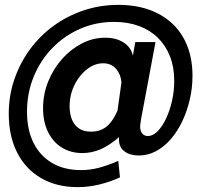

<svg xmlns="http://www.w3.org/2000/svg" viewBox="-20 -623 860 789"><path d="M588 -64Q608 -64 627.5 -83.5Q647 -103 662.5 -136Q678 -169 687 -209Q696 -249 696 -291Q696 -347 678.5 -391.5Q661 -436 629 -467.5Q597 -499 551.5 -516Q506 -533 449 -533Q374 -533 309 -504.5Q244 -476 195 -425.5Q146 -375 118.5 -308Q91 -241 91 -164Q91 -89 118 -35.5Q145 18 194.5 47Q244 76 313 76Q349 76 384.5 67Q420 58 466 38L473 106Q431 125 387 135.5Q343 146 299 146Q213 146 149 109Q85 72 50.5 4Q16 -64 16 -155Q16 -230 39 -297Q62 -364 103 -420Q144 -476 200.5 -517Q257 -558 324.5 -580.5Q392 -603 467 -603Q536 -603 591.5 -583.5Q647 -564 687.5 -526.5Q728 -489 749.5 -434.5Q771 -380 771 -311Q771 -262 760 -214.5Q749 -167 729.5 -125.5Q710 -84 682.5 -52Q655 -20 621.5 -2Q588 16 550 16Q514 16 491.5 -1Q469 -18 469 -49Q469 -53 469 -56Q469 -59 470 -60Q429 -25 393 -9.5Q357 6 319 6Q270 6 233.5 -17Q197 -40 177 -81.5Q157 -123 157 -178Q157 -236 178 -288Q199 -340 235 -380.5Q271 -421 316.5 -444.5Q362 -468 412 -468Q458 -468 488.5 -448Q519 -428 526 -394L536 -450H619L560 -135Q559 -128 557.5 -118.5Q556 -109 556 -102Q556 -85 564.5 -74.5Q573 -64 588 -64ZM354 -82Q381 -82 401 -92Q421 -102 436 -121.5Q451 -141 463 -169L479 -284Q477 -316 457.5 -339.5Q438 -363 403 -363Q378 -363 354 -349.5Q330 -336 310 -311.5Q290 -287 278 -255Q266 -223 266 -186Q266 -158 274.5 -134.5Q283 -111 302.5 -96.5Q322 -82 354 -82Z"/></svg>

Font: Raleway Thin Black
Style: Italic
Weight: 900
Italic angle: -12°
Version: Version 4.026